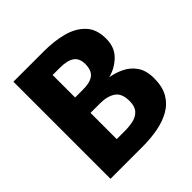

<svg xmlns="http://www.w3.org/2000/svg" viewBox="-190 -853 994 994"><g transform="rotate(-45 307.5 -355.5)"><path d="M585.6 -208.2Q585.6 -146.7 562.1 -106.2Q538.5 -65.6 497.4 -42.6Q456.4 -19.5 403.8 -9.7Q351.3 0 293.3 0H57.4V-710.8H282.6Q355.9 -710.8 417.7 -694.4Q479.5 -677.9 517.2 -638.2Q554.9 -598.5 554.9 -529.2Q554.9 -465.6 515.9 -427.7Q476.9 -389.7 424.6 -376.4Q462.6 -370.3 499.7 -352.6Q536.9 -334.9 561.3 -300Q585.6 -265.1 585.6 -208.2ZM385.6 -512.3Q385.6 -554.4 359.2 -573.1Q332.8 -591.8 277.4 -591.8H225.6V-427.2H282.6Q336.9 -427.2 361.3 -447.2Q385.6 -467.2 385.6 -512.3ZM412.3 -214.9Q412.3 -271.3 380.3 -292.8Q348.2 -314.4 294.9 -314.4H225.6V-122.6H287.7Q320.5 -122.6 349 -129.5Q377.4 -136.4 394.9 -156.4Q412.3 -176.4 412.3 -214.9Z"/></g></svg>

Font: FiraCode Nerd Font Mono
Style: Bold
Weight: 700
Monospace: yes
Designer: Carrois Corporate, Edenspiekermann AG, Nikita Prokopov
Foundry: Carrois Corporate, Edenspiekermann AG, Nikita Prokopov
Version: Version 6.002;Nerd Fonts 3.3.0